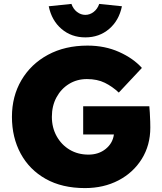

<svg xmlns="http://www.w3.org/2000/svg" viewBox="-20 -951 829 981"><path d="M414 10Q297 10 213.5 -37Q130 -84 85.5 -166.5Q41 -249 41 -354Q41 -459 89.5 -541.5Q138 -624 225 -671Q312 -718 427 -718Q516 -718 588.5 -685.5Q661 -653 705 -604L587 -478Q554 -509 515.5 -528Q477 -547 424 -547Q373 -547 332.5 -522Q292 -497 268.5 -453.5Q245 -410 245 -354Q245 -299 269.5 -255Q294 -211 336 -186Q378 -161 432 -161Q484 -161 520 -190Q556 -219 562 -264H405V-408H743Q744 -397 745.5 -374.5Q747 -352 747.5 -330Q748 -308 748 -299Q748 -209 704.5 -139Q661 -69 585.5 -29.5Q510 10 414 10ZM416 -760Q345 -760 294.5 -803Q244 -846 229 -919L345 -931Q354 -905 373.5 -890Q393 -875 416 -875Q439 -875 458.5 -890Q478 -905 487 -931L603 -919Q588 -846 537.5 -803Q487 -760 416 -760Z"/></svg>

Font: Lexend Deca ExtraBold
Style: Regular
Weight: 800
Designer: Bonnie Shaver-Troup, Thomas Jockin
Foundry: Lexend
Version: Version 1.008; ttfautohint (v1.8.4.7-5d5b)